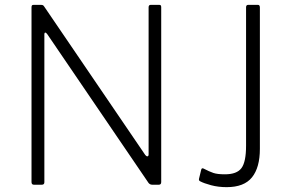

<svg xmlns="http://www.w3.org/2000/svg" viewBox="-20 -762 1198 792"><path d="M636 -742H602C596 -742 593 -738.7 593 -732V-125C593 -119.7 591 -117 587 -117C585 -117 582.3 -119 579 -123L163 -734C161 -737.3 159 -739.5 157 -740.5C155 -741.5 151.7 -742 147 -742H120C116 -742 113.3 -741.3 112 -740C110.7 -738.7 110 -735.7 110 -731V-11C110 -3.7 113.3 0 120 0H152C159.3 0 163 -3.3 163 -10V-621C163 -625 164.2 -627.2 166.5 -627.5C168.8 -627.8 171.7 -625.7 175 -621L593 -7C597 -2.3 602 0 608 0H613H635C641.7 0 645 -3.7 645 -11V-732C645 -736 644.3 -738.7 643 -740C641.7 -741.3 639.3 -742 636 -742ZM1019.5 -30.5C1041.2 -57.5 1052 -96.7 1052 -148V-731C1052 -738.3 1049.3 -742 1044 -742H1004C998 -742 995 -738.7 995 -732V-161C995 -116.3 988.7 -85.5 976 -68.5C963.3 -51.5 940.7 -43 908 -43C887.3 -43 871.5 -44.8 860.5 -48.5C849.5 -52.2 835.7 -58.3 819 -67C814.3 -69 811.3 -67.3 810 -62L801 -25C799.7 -19.7 801.3 -16 806 -14C816 -8.7 830.8 -3.3 850.5 2C870.2 7.3 891.7 10 915 10C963 10 997.8 -3.5 1019.5 -30.5Z"/></svg>

Font: Libre Franklin ExtraLight
Style: Regular
Weight: 275
Designer: Pablo Impallari, Rodrigo Fuenzalida
Foundry: Impallari Type
Version: Version 1.002; ttfautohint (v1.5)